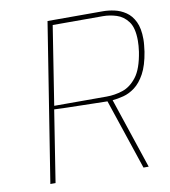

<svg xmlns="http://www.w3.org/2000/svg" viewBox="-82 -803 775 873"><g transform="rotate(-10 305.5 -366.0)"><path d="M80 0 196 -732H452Q477 -732 504.5 -726Q532 -720 556.5 -703.5Q581 -687 596 -656Q611 -625 611 -575Q611 -562 609.5 -548Q608 -534 606 -518Q596 -456 575.5 -418.5Q555 -381 529 -361.5Q503 -342 475.5 -335Q448 -328 425 -326L534 0H510L401 -325Q381 -325 349.5 -326Q318 -327 281.5 -327.5Q245 -328 212 -329Q179 -330 156 -331L104 0ZM159 -347H401Q439 -347 475.5 -359Q512 -371 540.5 -408Q569 -445 581 -522Q583 -536 584 -549Q585 -562 585 -573Q585 -632 563.5 -661Q542 -690 510.5 -700Q479 -710 448 -710H216Z"/></g></svg>

Font: Exo Thin Thin
Style: Italic
Weight: 250
Italic angle: -9°
Version: Version 2.000